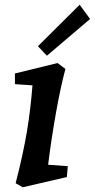

<svg xmlns="http://www.w3.org/2000/svg" viewBox="-20 -777 400 810"><path d="M117 -417 43 -422V-467L223 -511L256 -486Q236 -412 216.5 -303Q197 -194 183 -82L266 -76L262 -30L76 13L46 -4Q78 -129 93.5 -221.5Q109 -314 117 -417ZM140 -582 316 -757 360 -697 178 -542Z"/></svg>

Font: Andada Pro
Style: Bold Italic
Weight: 700
Italic angle: -7°
Designer: Carolina Giovagnoli
Foundry: Huerta Tipografica
Version: Version 3.005; ttfautohint (v1.8.4)